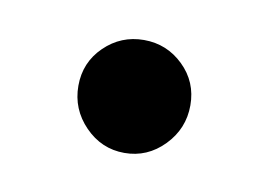

<svg xmlns="http://www.w3.org/2000/svg" viewBox="-32 -159 288 206"><g transform="rotate(10 112.0 -55.5)"><path d="M69 -99.5Q87 -117 112 -117Q137 -117 155 -99.5Q173 -82 173 -56.5Q173 -31 155 -12.5Q137 6 112 6Q87 6 69 -12.5Q51 -31 51 -56.5Q51 -82 69 -99.5Z"/></g></svg>

Font: Rambla
Style: Regular
Weight: 400
Designer: Martin Sommaruga
Foundry: Martin Sommaruga
Version: Version 1.001